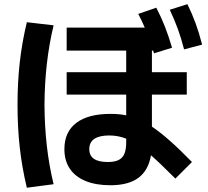

<svg xmlns="http://www.w3.org/2000/svg" viewBox="-20 -838 978 904"><path d="M283.2 -135.7Q283.2 -216.8 339.1 -259.3Q395 -301.8 500 -301.8Q541.5 -301.8 574.2 -294.9V-392.6H293.9V-498H574.2V-599.6H293.9V-708H661.6Q647.9 -740.2 630.9 -772.5L715.8 -801.8Q738.8 -757.8 756.6 -712.4Q774.4 -667 790 -613.3L705.1 -586.9L701.2 -599.6H695.3V-498H859.4V-392.6H695.3V-241.7Q733.9 -215.8 779.3 -175.8Q824.7 -135.7 883.8 -75.2L805.7 2.9Q732.9 -70.3 690.9 -106.9Q678.7 -35.6 631.6 -0.7Q584.5 34.2 500 34.2Q431.6 34.2 382.8 14.2Q334 -5.9 308.6 -43.9Q283.2 -82 283.2 -135.7ZM779.3 -792 862.3 -818.4Q884.3 -773.9 900.9 -728.5Q917.5 -683.1 931.6 -627.9L846.7 -605.5Q833.5 -657.2 817.4 -701.4Q801.3 -745.6 779.3 -792ZM62.5 -343.8Q62.5 -449.7 73 -543.9Q83.5 -638.2 106.4 -733.4L232.4 -718.8Q190.4 -544.4 189.5 -343.8Q190.4 -142.6 232.4 29.3L106.4 45.9Q83.5 -49.3 73 -143.6Q62.5 -237.8 62.5 -343.8ZM487.3 -75.2Q519.5 -75.2 538.3 -84.5Q557.1 -93.8 565.7 -114Q574.2 -134.3 574.2 -168.9V-185.1Q536.6 -200.2 494.1 -200.2Q447.8 -200.2 424.1 -184.1Q400.4 -168 400.4 -135.7Q400.4 -75.2 487.3 -75.2Z"/></svg>

Font: Pretendard JP
Style: Bold
Weight: 700
Designer: Base glyphs from Inter by Rasmus Andersson; Hangeul glyphs from Noto Sans CJK(Source Han Sans) by Jang Soo-young and Kan
Foundry: Kil Hyung-jin
Version: Version 1.309